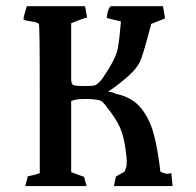

<svg xmlns="http://www.w3.org/2000/svg" viewBox="-20 -532 640 627"><path d="M386.7 28.8Q387.2 28.8 391.8 15.1Q396.5 1.5 390.6 -40.5Q384.8 -82.5 375 -107.9Q365.2 -133.3 343 -163.8Q320.8 -194.3 312.7 -200.9Q304.7 -207.5 266.6 -208.7Q228.5 -210 212.4 -201.7V30.3L254.4 45.4L262.7 75.7H62.5L70.8 43.5Q94.7 39.6 109.9 33.2Q109.9 -15.1 109.9 -231.7Q109.9 -448.2 106.9 -453.6Q104 -459 80.1 -462.4Q56.2 -465.8 56.6 -468.8L58.1 -479.5Q58.1 -480 64.5 -501L67.4 -511.7H257.8L264.6 -474.1Q258.3 -474.1 235.4 -465.3Q212.4 -456.5 212.4 -456.1V-346.2Q212.4 -291.5 212.4 -273.9Q212.4 -256.3 221.2 -253.7Q230 -251 256.1 -251Q282.2 -251 290 -253.4Q297.9 -255.9 313 -273.4Q358.4 -339.4 364.5 -373Q370.6 -406.7 375 -461.9L328.6 -473.1Q330.6 -500 340.8 -511.7H512.2L519 -471.7L474.1 -454.1Q451.2 -367.7 441.2 -340.1Q431.2 -312.5 400.4 -284.9Q369.6 -257.3 332.5 -231.9Q348.1 -231.9 358.4 -225.6Q411.6 -214.4 439.7 -179.9Q467.8 -145.5 481.2 -97.4Q494.6 -49.3 503.9 28.8Q523.4 39.1 539.6 33.2L543.5 75.7H352.1L358.4 44.4Z"/></svg>

Font: Panteley
Style: Regular
Weight: 500
Designer: Kalashnikov Yuriy
Foundry: Øêîëà ïàâà èìåíè ñâÿòîãî àâíîàïîñòîëüíîãî Âëàäèìèà
Version: Version 1.80 April 12, 2018